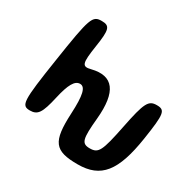

<svg xmlns="http://www.w3.org/2000/svg" viewBox="-212 -1087 1400 1409"><g transform="rotate(30 488.0 -383.0)"><path d="M106 -467C47 -84 50 -50 125 -50C190 -50 213 -85 245 -227C273 -352 303 -404 347 -404C392 -404 407 -341 399 -183C387 63 428 117 626 117C822 117 909 8 955 -292C990 -521 985 -550 913 -550C843 -550 824 -515 779 -290C733 -61 717 -29 644 -29C573 -29 565 -63 582 -246C604 -484 531 -579 363 -537C292 -519 285 -542 309 -700C333 -854 324 -883 254 -883C176 -883 165 -855 106 -467Z"/></g></svg>

Font: Hussar Skorodowane
Style: Ky
Weight: 700
Foundry: Cannot Into Space Fonts
Version: Version 0.892